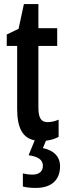

<svg xmlns="http://www.w3.org/2000/svg" viewBox="-20 -680 327 940"><path d="M274 134C274 87 244 56 190 45L205 9C228 6 249 0 267 -10V-94C248 -86 230 -82 213 -82C179 -82 168 -106 168 -155V-455H260V-542H168V-660H97L71 -539L13 -511V-455H64V-147C64 -55 90 -4 150 7L120 80C164 86 190 101 190 132C190 158 173 175 138 175C124 175 108 173 92 169V233C109 238 131 240 156 240C231 240 274 202 274 134Z"/></svg>

Font: Noto Sans Display Condensed Medium
Style: Regular
Weight: 500
Width: 3
Designer: Monotype Design Team
Foundry: Monotype Imaging Inc.
Version: Version 1.900